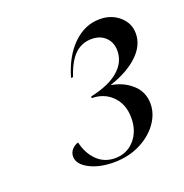

<svg xmlns="http://www.w3.org/2000/svg" viewBox="-83 -854 521 545"><g transform="rotate(-20 178.0 -581.0)"><path d="M96 -471Q104 -436 126 -414.5Q148 -393 180 -393Q216 -393 239 -419Q262 -445 262 -485Q262 -526 237.5 -551Q213 -576 175 -576L176 -581Q232 -593 261 -618Q290 -643 290 -678Q290 -703 274 -718.5Q258 -734 232 -734Q202 -734 181 -713.5Q160 -693 146 -650H140Q157 -710 192.5 -744.5Q228 -779 273 -779Q308 -779 332 -758Q356 -737 356 -706Q356 -670 325 -640.5Q294 -611 240 -593V-592Q276 -586 301.5 -563Q327 -540 327 -504Q327 -473 306.5 -445Q286 -417 251 -400Q216 -383 173 -383Q129 -383 99 -399Q69 -415 69 -438Q69 -450 77 -459Q85 -468 96 -471Z"/></g></svg>

Font: Nyght Serif Light Italic
Style: Regular
Weight: 300
Italic angle: -16°
Designer: Maksym Kobuzan
Version: Version 0.410